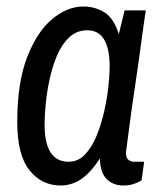

<svg xmlns="http://www.w3.org/2000/svg" viewBox="-20 -558 496 590"><path d="M166 12Q108 12 70.5 -35Q33 -82 33 -183Q33 -304 63.5 -382.5Q94 -461 140.5 -499.5Q187 -538 236 -538Q272 -538 301 -520Q330 -502 345 -453L363 -526H428Q428 -526 424.5 -503Q421 -480 416 -442Q411 -404 404.5 -358Q398 -312 391 -266Q384 -220 379 -180.5Q374 -141 370.5 -116.5Q367 -92 367 -89Q367 -74 374 -67.5Q381 -61 391 -61H423L415 -4Q408 1 393.5 6.5Q379 12 359 12Q328 12 308 -7.5Q288 -27 287 -71Q259 -28 230 -8Q201 12 166 12ZM191 -61Q220 -61 241 -83Q262 -105 276.5 -140Q291 -175 300 -215Q309 -255 313 -291.5Q317 -328 317 -352Q317 -408 300 -436.5Q283 -465 248 -465Q216 -465 193 -443.5Q170 -422 155.5 -388Q141 -354 132.5 -314.5Q124 -275 120.5 -238Q117 -201 117 -175Q117 -118 135.5 -89.5Q154 -61 191 -61Z"/></svg>

Font: Archivo Narrow
Style: Italic
Weight: 400
Italic angle: -8°
Designer: Hector Gatti
Foundry: Omnibus-Type
Version: Version 3.002